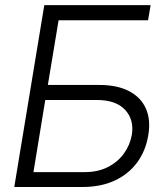

<svg xmlns="http://www.w3.org/2000/svg" viewBox="-20 -748 661 768"><path d="M37.1 0 157.2 -727.5H582.5L572.3 -667H214.4L171.4 -408.2H377Q449.2 -408.2 496.6 -383.3Q543.9 -358.4 563.7 -313.5Q583.5 -268.6 573.2 -207.5Q563 -145 528.8 -98.4Q494.6 -51.8 439.2 -25.9Q383.8 0 309.6 0ZM113.8 -59.6H319.3Q371.6 -59.6 411.1 -79.6Q450.7 -99.6 475.3 -133.5Q500 -167.5 507.3 -208.5Q517.1 -268.6 480.7 -308.3Q444.3 -348.1 366.7 -348.1H161.1Z"/></svg>

Font: Inter 28pt Light
Style: Italic
Weight: 300
Italic angle: -9.3988°
Designer: Rasmus Andersson
Foundry: rsms
Version: Version 4.001;git-66647c0bb